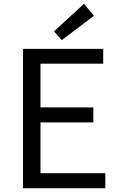

<svg xmlns="http://www.w3.org/2000/svg" viewBox="-20 -990 629 1010"><path d="M101 0H534V-79H193V-346H471V-425H193V-655H523V-733H101ZM305 -779 474 -907 422 -970 264 -825Z"/></svg>

Font: Source Han Sans KR
Style: Regular
Weight: 400
Designer: Ryoko NISHIZUKA 西塚涼子 (kana, bopomofo & ideographs); Paul D. Hunt (Latin, Greek & Cyrillic); Sandoll Communications 산돌커뮤니
Foundry: Adobe
Version: Version 2.004;hotconv 1.0.118;makeotfexe 2.5.65603